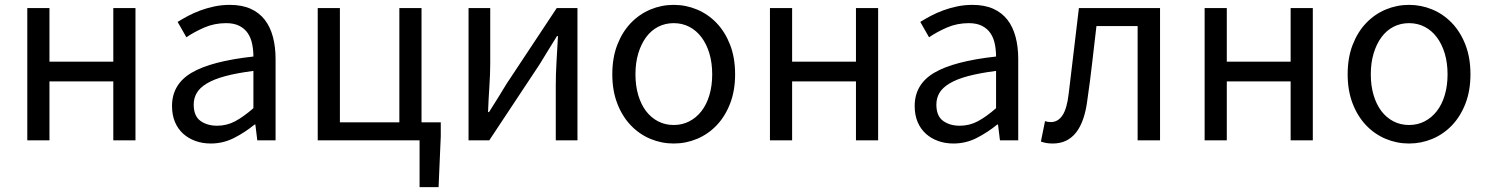

<svg xmlns="http://www.w3.org/2000/svg" viewBox="-20 -576 6106 788"><path d="M183 -543V-323H445V-543H536V0H445V-242H183V0H92V-543Z M845 13Q811 13 782 2.5Q753 -8 731.5 -27.5Q710 -47 698 -75.5Q686 -104 686 -141Q686 -230 766.5 -277.5Q847 -325 1020 -344Q1020 -370 1015 -395Q1010 -420 997.5 -439Q985 -458 963 -469.5Q941 -481 908 -481Q860 -481 818.5 -463Q777 -445 745 -423L709 -486Q728 -498 751.5 -510.5Q775 -523 802 -533Q829 -543 859.5 -549.5Q890 -556 923 -556Q973 -556 1008.5 -540Q1044 -524 1066.5 -495Q1089 -466 1100 -425Q1111 -384 1111 -334V0H1036L1028 -65H1025Q986 -33 941 -10Q896 13 845 13ZM871 -60Q911 -60 945.5 -78.5Q980 -97 1020 -132V-285Q951 -276 904.5 -263.5Q858 -251 829 -233.5Q800 -216 787.5 -194.5Q775 -173 775 -147Q775 -100 802.5 -80Q830 -60 871 -60Z M1284 -543H1375V-74H1619V-543H1710V-74H1789V-17L1780 192H1702V0H1284Z M1903 -543H1992V-316Q1992 -273 1988.5 -221Q1985 -169 1983 -116H1987Q2003 -141 2023.5 -174Q2044 -207 2059 -232L2265 -543H2350V0H2261V-227Q2261 -271 2264 -322.5Q2267 -374 2270 -428H2266Q2250 -402 2229.5 -369Q2209 -336 2194 -311L1988 0H1903Z M2745 13Q2695 13 2649.5 -6Q2604 -25 2569 -61.5Q2534 -98 2513.5 -151Q2493 -204 2493 -271Q2493 -339 2513.5 -392Q2534 -445 2569 -481.5Q2604 -518 2649.5 -537Q2695 -556 2745 -556Q2795 -556 2840.5 -537Q2886 -518 2921 -481.5Q2956 -445 2976.5 -392Q2997 -339 2997 -271Q2997 -204 2976.5 -151Q2956 -98 2921 -61.5Q2886 -25 2840.5 -6Q2795 13 2745 13ZM2745 -63Q2780 -63 2809 -78Q2838 -93 2859 -120Q2880 -147 2891.5 -185.5Q2903 -224 2903 -271Q2903 -318 2891.5 -356.5Q2880 -395 2859 -423Q2838 -451 2809 -466Q2780 -481 2745 -481Q2710 -481 2681 -466Q2652 -451 2631.5 -423Q2611 -395 2599.5 -356.5Q2588 -318 2588 -271Q2588 -224 2599.5 -185.5Q2611 -147 2631.5 -120Q2652 -93 2681 -78Q2710 -63 2745 -63Z M3231 -543V-323H3493V-543H3584V0H3493V-242H3231V0H3140V-543Z M3893 13Q3859 13 3830 2.5Q3801 -8 3779.5 -27.5Q3758 -47 3746 -75.5Q3734 -104 3734 -141Q3734 -230 3814.5 -277.5Q3895 -325 4068 -344Q4068 -370 4063 -395Q4058 -420 4045.5 -439Q4033 -458 4011 -469.5Q3989 -481 3956 -481Q3908 -481 3866.5 -463Q3825 -445 3793 -423L3757 -486Q3776 -498 3799.5 -510.5Q3823 -523 3850 -533Q3877 -543 3907.5 -549.5Q3938 -556 3971 -556Q4021 -556 4056.5 -540Q4092 -524 4114.5 -495Q4137 -466 4148 -425Q4159 -384 4159 -334V0H4084L4076 -65H4073Q4034 -33 3989 -10Q3944 13 3893 13ZM3919 -60Q3959 -60 3993.5 -78.5Q4028 -97 4068 -132V-285Q3999 -276 3952.5 -263.5Q3906 -251 3877 -233.5Q3848 -216 3835.5 -194.5Q3823 -173 3823 -147Q3823 -100 3850.5 -80Q3878 -60 3919 -60Z M4301 13Q4286 13 4274.5 11Q4263 9 4252 5L4269 -79Q4274 -77 4279.5 -76Q4285 -75 4293 -75Q4322 -75 4340.5 -102.5Q4359 -130 4366 -191Q4377 -279 4387 -366.5Q4397 -454 4408 -543H4741V0H4649V-469H4480Q4471 -394 4462.5 -318.5Q4454 -243 4443 -168Q4421 13 4301 13Z M5015 -543V-323H5277V-543H5368V0H5277V-242H5015V0H4924V-543Z M5763 13Q5713 13 5667.5 -6Q5622 -25 5587 -61.5Q5552 -98 5531.5 -151Q5511 -204 5511 -271Q5511 -339 5531.5 -392Q5552 -445 5587 -481.5Q5622 -518 5667.5 -537Q5713 -556 5763 -556Q5813 -556 5858.5 -537Q5904 -518 5939 -481.5Q5974 -445 5994.5 -392Q6015 -339 6015 -271Q6015 -204 5994.5 -151Q5974 -98 5939 -61.5Q5904 -25 5858.5 -6Q5813 13 5763 13ZM5763 -63Q5798 -63 5827 -78Q5856 -93 5877 -120Q5898 -147 5909.5 -185.5Q5921 -224 5921 -271Q5921 -318 5909.5 -356.5Q5898 -395 5877 -423Q5856 -451 5827 -466Q5798 -481 5763 -481Q5728 -481 5699 -466Q5670 -451 5649.5 -423Q5629 -395 5617.5 -356.5Q5606 -318 5606 -271Q5606 -224 5617.5 -185.5Q5629 -147 5649.5 -120Q5670 -93 5699 -78Q5728 -63 5763 -63Z"/></svg>

Font: Kinto Sans
Style: Regular
Weight: 400
Designer: Authors: Ryoko NISHIZUKA  (kana & ideographs); Paul D. Hunt (Latin, Greek & Cyrillic); Wenlong ZHANG  (bopomofo); Sandol
Foundry: Adobe Systems Incorporated, ookami Inc.
Version: Version 0.001